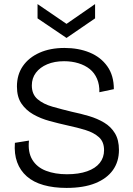

<svg xmlns="http://www.w3.org/2000/svg" viewBox="-20 -908 652 941"><path d="M306 13Q243 13 193.5 -1Q144 -15 111.5 -43.5Q79 -72 64 -113Q49 -154 53 -208L122 -219Q116 -162 138.5 -125Q161 -88 205.5 -71Q250 -54 308 -54Q366 -54 407 -68.5Q448 -83 469 -109.5Q490 -136 490 -172Q490 -213 465 -235.5Q440 -258 399.5 -270.5Q359 -283 312 -293Q267 -303 223 -315Q179 -327 143 -347.5Q107 -368 85 -400.5Q63 -433 63 -484Q63 -542 92 -584Q121 -626 173.5 -649.5Q226 -673 296 -673Q365 -673 419.5 -650.5Q474 -628 506 -583Q538 -538 538 -471L467 -456Q468 -493 455.5 -522Q443 -551 420 -569.5Q397 -588 364.5 -598Q332 -608 294 -608Q247 -608 211.5 -593Q176 -578 156 -551.5Q136 -525 136 -489Q136 -446 164 -422Q192 -398 237.5 -385Q283 -372 333 -360Q376 -351 416.5 -339Q457 -327 490.5 -307Q524 -287 543.5 -254.5Q563 -222 563 -173Q563 -116 533.5 -74.5Q504 -33 447 -10Q390 13 306 13ZM164 -888 306 -791 446 -888V-818L306 -722L164 -818Z"/></svg>

Font: Bricolage Grotesque 36pt Light
Style: Regular
Weight: 300
Designer: Mathieu Triay
Foundry: Atelier Triay
Version: Version 1.001;gftools[0.9.33.dev8+g029e19f]